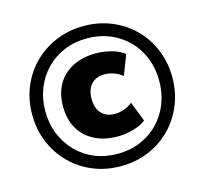

<svg xmlns="http://www.w3.org/2000/svg" viewBox="-105 -834 1024 962"><g transform="rotate(-15 407.5 -352.5)"><path d="M408 11Q330 11 264 -16.5Q198 -44 148.5 -93.5Q99 -143 71.5 -209.5Q44 -276 44 -353Q44 -430 71.5 -496.5Q99 -563 148.5 -612Q198 -661 264 -688.5Q330 -716 408 -716Q485 -716 551.5 -688.5Q618 -661 667 -612Q716 -563 743.5 -496.5Q771 -430 771 -353Q771 -276 743.5 -209.5Q716 -143 667 -93.5Q618 -44 551.5 -16.5Q485 11 408 11ZM431 -137Q363 -137 311.5 -163Q260 -189 232 -237.5Q204 -286 204 -353Q204 -420 232 -468Q260 -516 311.5 -542Q363 -568 431 -568Q471 -568 512 -557Q553 -546 578 -525L538 -422Q520 -437 496 -446Q472 -455 446 -455Q402 -455 377 -428Q352 -401 352 -353Q352 -304 377 -277Q402 -250 446 -250Q472 -250 496 -259Q520 -268 538 -283L578 -180Q553 -160 512 -148.5Q471 -137 431 -137ZM408 -53Q472 -53 526 -75.5Q580 -98 620 -139Q660 -180 681.5 -234.5Q703 -289 703 -353Q703 -417 681.5 -471.5Q660 -526 620 -566.5Q580 -607 526 -629.5Q472 -652 408 -652Q343 -652 289 -629.5Q235 -607 195.5 -566.5Q156 -526 134 -471.5Q112 -417 112 -353Q112 -289 134 -234.5Q156 -180 195.5 -139Q235 -98 289 -75.5Q343 -53 408 -53Z"/></g></svg>

Font: Nunito Sans 10pt Black
Style: Regular
Weight: 900
Designer: Vernon Adams
Foundry: Vernon Adams
Version: Version 3.101;gftools[0.9.27]